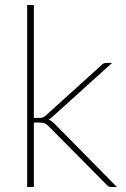

<svg xmlns="http://www.w3.org/2000/svg" viewBox="-20 -743 500 763"><path d="M114.5 -723V-274.5H137.5Q143 -274.5 149 -276Q155 -277.5 162.5 -284.5L382 -483Q386.5 -488 391.2 -490.5Q396 -493 403.5 -493H425.5L189 -279.5Q185 -275.5 181.2 -272.8Q177.5 -270 173.5 -267.5Q180.5 -265 186 -260.8Q191.5 -256.5 196.5 -251.5L444.5 0H422Q417 0 412.8 -1.5Q408.5 -3 404.5 -8L173 -241.5Q164.5 -250 157.5 -253Q150.5 -256 135.5 -256H114.5V0H88V-723Z"/></svg>

Font: Lato 2
Style: Regular
Weight: 200
Designer: Lukasz Dziedzic with Adam Twardoch and Botio Nikoltchev
Foundry: tyPoland Lukasz Dziedzic
Version: Version 2.015; 2015-08-06; http://www.latofonts.com/